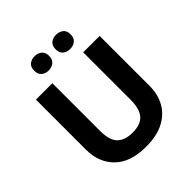

<svg xmlns="http://www.w3.org/2000/svg" viewBox="-246 -1079 1249 1249"><g transform="rotate(-45 378.0 -455.0)"><path d="M671 -252Q671 -178 638.5 -118.5Q606 -59 540.5 -24.5Q475 10 375 10Q233 10 159 -62.5Q85 -135 85 -254V-714H236V-277Q236 -189 272 -153Q308 -117 379 -117Q453 -117 486.5 -156Q520 -195 520 -278V-714H671ZM210 -854Q210 -889 230 -904.5Q250 -920 278 -920Q306 -920 326.5 -904.5Q347 -889 347 -854Q347 -821 326.5 -805Q306 -789 278 -789Q250 -789 230 -805Q210 -821 210 -854ZM407 -854Q407 -889 427 -904.5Q447 -920 476 -920Q504 -920 524.5 -904.5Q545 -889 545 -854Q545 -821 524.5 -805Q504 -789 476 -789Q447 -789 427 -805Q407 -821 407 -854Z"/></g></svg>

Font: Noto Sans Kannada
Style: Bold
Weight: 700
Designer: Jelle Bosma - Monotype Design Team
Foundry: Monotype Imaging Inc.
Version: Version 2.005; ttfautohint (v1.8.4.7-5d5b)